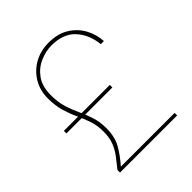

<svg xmlns="http://www.w3.org/2000/svg" viewBox="-197 -836 960 960"><g transform="rotate(-45 282.5 -356.0)"><path d="M97 0V-18Q121 -48 140.5 -73.5Q160 -99 172 -130Q184 -161 184 -204Q184 -247 172 -282Q160 -317 144 -351Q128 -385 116 -425Q104 -465 104 -517Q104 -574 130.5 -618Q157 -662 202 -687Q247 -712 304 -712Q367 -712 410.5 -685.5Q454 -659 478 -616Q502 -573 505 -522H483Q476 -595 432 -643.5Q388 -692 304 -692Q265 -692 223.5 -674.5Q182 -657 154 -619Q126 -581 126 -517Q126 -468 138 -429.5Q150 -391 166.5 -356.5Q183 -322 194.5 -285.5Q206 -249 206 -204Q206 -145 182.5 -103Q159 -61 121 -18H501V0ZM46 -328V-346H371V-328Z"/></g></svg>

Font: DM Sans 16pt Thin
Style: Regular
Weight: 250
Version: Version 4.004;gftools[0.9.30]